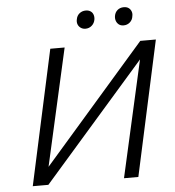

<svg xmlns="http://www.w3.org/2000/svg" viewBox="-56 -880 851 933"><g transform="rotate(-5 369.0 -414.0)"><path d="M98 0 106 -36 648 -658H692L684 -620L142 0ZM66 0 209 -658H279L131 0ZM511 0 659 -658H724L581 0ZM388 -740Q375 -740 365 -747Q355 -754 351 -765Q347 -776 350 -789Q353 -807 366 -817.5Q379 -828 397 -828Q410 -828 419.5 -822Q429 -816 433 -805Q437 -794 435 -781Q432 -763 419 -751.5Q406 -740 388 -740ZM574 -740Q560 -740 551 -747Q542 -754 538 -765Q534 -776 536 -789Q539 -807 551.5 -817.5Q564 -828 582 -828Q596 -828 605 -822Q614 -816 618.5 -805Q623 -794 620 -781Q618 -763 605 -751.5Q592 -740 574 -740Z"/></g></svg>

Font: Ysabeau Infant
Style: Italic
Weight: 400
Italic angle: -12°
Designer: Christian Thalmann (Catharsis Fonts)
Version: Version 2.001;gftools[0.9.30]; featfreeze: ss01,ss02,lnum